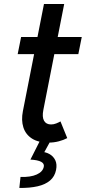

<svg xmlns="http://www.w3.org/2000/svg" viewBox="-20 -703 429 955"><path d="M221.7 6.3Q170.4 6.3 138.9 -13.9Q107.4 -34.2 96.2 -69.6Q85 -105 93.8 -149.9L198.7 -683.1H299.3L195.8 -157.2Q188.5 -121.1 199 -102.5Q209.5 -84 233.9 -84Q247.1 -84 259.8 -89.1Q272.5 -94.2 280.8 -99.1L314.5 -16.1Q296.4 -6.3 272 0Q247.6 6.3 221.7 6.3ZM67.9 -433.6 85 -519H386.7L369.6 -433.6ZM76.2 231.9 82 177.2Q132.3 178.7 162.6 165Q192.9 151.4 197.8 126.5Q201.2 110.8 184.6 101.8Q168 92.8 131.3 90.8L177.2 0H230L186.5 79.1L181.6 51.8Q206.1 52.2 225.6 63Q245.1 73.7 254.9 93.8Q264.6 113.8 258.8 142.6Q252.4 174.8 229 194.8Q205.6 214.8 167.2 223.6Q128.9 232.4 76.2 231.9Z"/></svg>

Font: Reddit Sans Medium
Style: Italic
Weight: 500
Italic angle: -11.25°
Designer: Stephen Hutchings
Version: Version 1.013